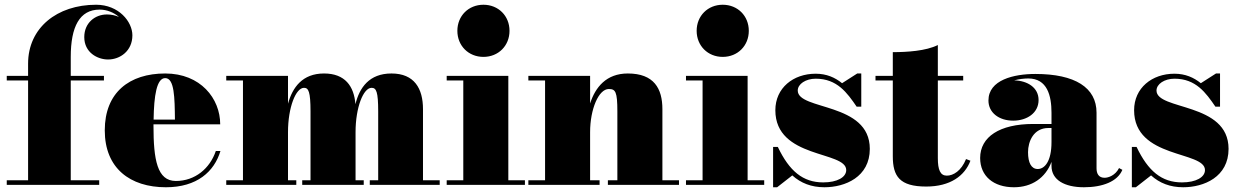

<svg xmlns="http://www.w3.org/2000/svg" viewBox="-20 -780 5224 810"><path d="M8.5 -19.5V0H398.5V-19.5H278.5V-440.5H418.5V-460H278.5V-540C278.5 -667 315.5 -739.5 400.5 -739.5C431 -739.5 460 -727.5 482 -708.5C466 -715.5 448.5 -719 431 -719C381 -719 335.5 -683.5 335.5 -623.5C335.5 -558.5 391 -529 436 -529C486.5 -529 538.5 -565 538.5 -631C538.5 -688 481.5 -760 385.5 -760C220.5 -760 98.5 -662.5 98.5 -511.5V-460H8.5V-440.5H98.5V-19.5Z M910 -143H890.5C865.5 -69 802.5 -16.5 722 -16.5C643 -16.5 627.5 -106 627.5 -250C627.5 -252 627.5 -253.5 627.5 -255.5H909C909 -364.5 826 -470 677 -470C526 -470 422 -390 422 -230C422 -70 529 10 680 10C811 10 884 -56 910 -143ZM677 -450.5C716 -450.5 717 -368 718 -275.5H628C629.5 -376.5 641 -450.5 677 -450.5Z M934.5 -19.5V0H1230V-19.5H1195V-222.5C1195 -327 1228 -409.5 1262.5 -409.5C1281.5 -409.5 1290 -393.5 1290 -309.5V-19.5H1255V0H1514.5V-19.5H1480V-222.5C1480 -327 1513 -409.5 1547.5 -409.5C1567.5 -409.5 1575.5 -393.5 1575.5 -309.5V-19.5H1540V0H1835V-19.5H1764.5V-319.5C1764.5 -406.5 1728 -470 1631.5 -470C1537.5 -470 1496.5 -410 1479.5 -340.5C1473.5 -416.5 1435.5 -470 1347 -470C1256 -470 1214 -411.5 1195 -342.5V-460H934.5V-440.5H1005V-19.5Z M1909.5 -650C1909.5 -587 1956.5 -540 2019.5 -540C2082.5 -540 2129.5 -587 2129.5 -650C2129.5 -713 2082.5 -760 2019.5 -760C1956.5 -760 1909.5 -713 1909.5 -650ZM1864.5 -19.5V0H2194.5V-19.5H2124.5V-460H1864.5V-440.5H1934.5V-19.5Z M2209 -19.5V0H2509.5V-19.5H2469.5V-222.5C2469.5 -319.5 2505.5 -404.5 2548.5 -404.5C2576.5 -404.5 2584.5 -393.5 2584.5 -309.5V-19.5H2544.5V0H2844.5V-19.5H2774.5V-319.5C2774.5 -406.5 2739 -470 2628.5 -470C2538 -470 2491.5 -412 2469.5 -343.5V-460H2209V-440.5H2279.5V-19.5Z M2919 -650C2919 -587 2966 -540 3029 -540C3092 -540 3139 -587 3139 -650C3139 -713 3092 -760 3029 -760C2966 -760 2919 -713 2919 -650ZM2874 -19.5V0H3204V-19.5H3134V-460H2874V-440.5H2944V-19.5Z M3258.5 10 3322.5 -40C3358.5 -7.5 3403 10 3458 10C3545 10 3649.5 -33 3649.5 -152C3649.5 -350 3345.5 -313.5 3345.5 -398C3345.5 -425.5 3379 -448 3421.5 -448C3511.5 -448 3554 -388.5 3594 -330H3613.5V-470H3596.5L3532.5 -429C3503 -453 3467 -469 3421 -469C3326.5 -469 3251 -409 3251 -315C3251 -109 3550 -144.5 3550 -62.5C3550 -32.5 3512.5 -10.5 3453 -10.5C3367 -10.5 3310 -58.5 3261.5 -160H3241.5V10ZM3263 -119.5Z M4074 -102 4055.5 -109C4035.5 -59 4001.5 -39 3974.5 -39C3947 -39 3936.5 -63 3936.5 -113V-440.5H4043.5V-460H3936.5V-590C3886.5 -565 3806.5 -560 3746.5 -560V-460H3673.5V-440.5H3746.5V-121C3746.5 -36 3775.5 7 3887.5 7C3988.5 7 4050 -38 4074 -102Z M4339 -257C4197 -257 4115 -202.5 4115 -113.5C4115 -37.5 4171 10 4257.5 10C4332.5 10 4390.5 -29 4416 -97V-80C4416 -21 4471 10 4553 10C4631 10 4694.5 -14 4715 -63.5L4701 -71C4685 -39.5 4655.5 -30 4640 -30C4615 -30 4606 -47.5 4606 -70V-304.5C4606 -410.5 4515.5 -468 4348 -468C4257 -468 4150 -443 4150 -356C4150 -305 4194 -271 4254.5 -271C4312 -271 4361.5 -303 4361.5 -358C4361.5 -410.5 4315 -439.5 4258.5 -441C4279.5 -446.5 4301 -449 4318 -449C4398 -449 4416 -376.5 4416 -304.5V-257ZM4358 -67C4331 -67 4317 -93 4317 -138C4317 -182.5 4340 -240 4403 -240H4416V-180.5C4416 -99 4387 -67 4358 -67Z M4772 10 4836 -40C4872 -7.5 4916.5 10 4971.5 10C5058.5 10 5163 -33 5163 -152C5163 -350 4859 -313.5 4859 -398C4859 -425.5 4892.5 -448 4935 -448C5025 -448 5067.5 -388.5 5107.5 -330H5127V-470H5110L5046 -429C5016.5 -453 4980.5 -469 4934.5 -469C4840 -469 4764.5 -409 4764.5 -315C4764.5 -109 5063.5 -144.5 5063.5 -62.5C5063.5 -32.5 5026 -10.5 4966.5 -10.5C4880.5 -10.5 4823.5 -58.5 4775 -160H4755V10ZM4776.5 -119.5Z"/></svg>

Font: Bodoni* 11pt Fatface
Style: Regular
Weight: 900
Version: Version 2.3